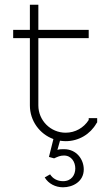

<svg xmlns="http://www.w3.org/2000/svg" viewBox="-20 -591 468 816"><path d="M36 -429H107V-143C107 -77 149 -21 207 0L188 76L210 82C226 75 235 70 252 70C284 70 300 98 300 125C300 152 284 179 248 179C224 179 204 168 193 150L170 163C186 190 216 205 248 205C289 205 336 181 336 129C336 87 306 43 252 43C241 43 233 43 224 46L235 7C243 8 251 9 259 9C315 9 364 -21 390 -67L393 -71V-89H357V-81C336 -48 300 -27 259 -27C195 -27 143 -79 143 -143V-429H357V-464H143V-571H107V-464H36Z"/></svg>

Font: Rawengulk
Style: Regular
Weight: 400
Version: Version 0.9